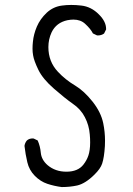

<svg xmlns="http://www.w3.org/2000/svg" viewBox="-20 -776 540 781"><path d="M407.2 -203.6Q407.2 -239.7 399.9 -274.9Q390.6 -319.8 356.4 -362.8Q322.3 -405.8 286.1 -427.7Q245.1 -452.1 215.3 -484.4Q176.8 -525.4 176.8 -584.5Q176.8 -616.2 189.9 -644.5Q209 -684.1 254.4 -693.8Q267.6 -696.3 278.8 -696.3Q307.6 -696.3 326.2 -679.2Q349.1 -658.2 357.9 -640.1L374 -632.3Q376 -631.8 377.9 -631.8Q392.6 -631.8 403.3 -639.6L411.6 -656.2Q411.6 -657.2 411.6 -658.2Q411.6 -688.5 382.3 -717.3Q351.1 -749 310.5 -753.4Q289.6 -755.9 269.8 -755.9Q250 -755.9 232.4 -753.4Q196.8 -749 169.9 -724.1Q143.1 -698.7 129.9 -667.7Q116.7 -636.7 113.8 -605.5Q112.3 -591.8 112.3 -577.9Q112.3 -564 114.7 -550.8Q118.2 -528.8 136.2 -491.7Q154.3 -454.6 199.5 -415.3Q244.6 -376 275.4 -354.5Q308.6 -332 325.2 -299.3Q342.3 -266.6 345.2 -229Q346.7 -213.4 346.7 -196.5Q346.7 -179.7 344.7 -166.3Q342.8 -152.8 339.4 -143.1Q333 -124 319.3 -106.4Q296.9 -77.6 250 -77.6Q205.1 -77.6 173.8 -104Q148.9 -125.5 146 -154.3Q143.6 -181.2 133.3 -204.6L117.2 -212.4Q115.2 -212.9 113.3 -212.9Q98.6 -212.9 89.4 -204.6Q81.5 -195.3 79.6 -182.6Q83.5 -148.4 91.1 -116.2Q98.6 -84 121.6 -60.8Q144.5 -37.6 172.6 -28.3Q200.7 -19 231 -15.1Q264.2 -15.1 293.9 -21.5Q327.6 -29.3 364.3 -65.9Q388.7 -89.8 395.5 -110.4Q403.8 -135.3 406.7 -182.1Q407.2 -192.9 407.2 -203.6Z"/></svg>

Font: Bakudai
Style: ExtraLight
Weight: 200
Version: Version 1.48